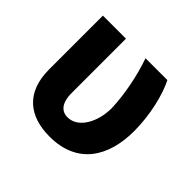

<svg xmlns="http://www.w3.org/2000/svg" viewBox="-138 -700 865 865"><g transform="rotate(45 294.5 -267.5)"><path d="M60.4 -545.5V-203.1C60.4 -55.8 146.3 9.9 275.9 9.9C454.2 9.9 528.1 -115.8 528.1 -277C528.1 -380.7 501.8 -485.8 471.2 -545.5H332C360.4 -464.5 381 -364 383.5 -277C383.2 -192.5 340.6 -108.7 271.3 -108.7C237.2 -108.7 207 -131 207.4 -201.7V-545.5Z"/></g></svg>

Font: Magic Ui Pro
Style: Bold
Weight: 700
Designer: Stefan Endress, Andreas Faust
Version: Version 1.000;FEAKit 1.0